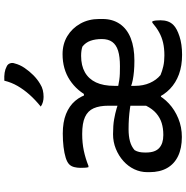

<svg xmlns="http://www.w3.org/2000/svg" viewBox="-7 -846 864 890"><g transform="rotate(-90 425.0 -401.0)"><path d="M251 -542Q304 -542 341.5 -527Q379 -512 402.5 -484.5Q426 -457 436 -418L414 -444H446L420 -418Q448 -476 499 -509.5Q550 -543 619 -543Q666 -543 702.5 -521Q739 -499 760.5 -460.5Q782 -422 782 -373Q782 -369 782 -365.5Q782 -362 782 -358Q782 -311 759 -277.5Q736 -244 693 -227Q650 -210 589 -210Q562 -210 539.5 -212Q517 -214 499.5 -217.5Q482 -221 469.5 -226Q457 -231 450 -237L438 -231V-292Q457 -288 471.5 -285Q486 -282 500 -280Q514 -278 529 -277.5Q544 -277 563 -277Q607 -277 634.5 -285.5Q662 -294 675.5 -312.5Q689 -331 689 -361Q689 -391 681 -413.5Q673 -436 654 -451Q645 -454 634.5 -455.5Q624 -457 611 -457Q566 -457 535 -439.5Q504 -422 488 -388Q472 -354 472 -302V-208Q472 -169 485.5 -138.5Q499 -108 522 -89Q541 -81 563 -76Q585 -71 613 -71Q646 -71 672 -77Q698 -83 720.5 -95.5Q743 -108 765 -127H771Q774 -120 775 -110.5Q776 -101 776 -89Q776 -71 771 -56Q766 -41 754 -29Q738 -13 701.5 -1Q665 11 616 11Q565 11 525.5 -3.5Q486 -18 458 -45Q430 -72 414 -109L443 -87H401L434 -109Q419 -77 390 -50Q361 -23 321 -6.5Q281 10 235 10Q183 10 146.5 -7.5Q110 -25 91 -58.5Q72 -92 72 -140V-150Q72 -182 85.5 -210.5Q99 -239 123.5 -261Q148 -283 180 -296Q212 -309 248 -309Q289 -309 317 -304Q345 -299 367 -292.5Q389 -286 409 -278H422V-221Q393 -227 368 -230.5Q343 -234 320 -235.5Q297 -237 271 -237Q239 -237 215 -230.5Q191 -224 174 -209Q168 -199 165.5 -187.5Q163 -176 163 -161V-156Q163 -114 184 -95Q205 -76 243 -76H246Q275 -76 299.5 -83.5Q324 -91 344.5 -108.5Q365 -126 380 -156V-330Q380 -372 368 -399Q356 -426 327.5 -439Q299 -452 249 -452Q207 -452 171.5 -444.5Q136 -437 101 -423H95Q93 -430 92.5 -440Q92 -450 92 -461Q92 -475 95.5 -489Q99 -503 108 -512Q118 -522 139 -528.5Q160 -535 189 -538.5Q218 -542 251 -542ZM496 -813Q517 -814 533 -811.5Q549 -809 562 -802Q573 -797 576.5 -786Q580 -775 576 -765Q570 -741 555 -719Q540 -697 521.5 -678.5Q503 -660 481 -647Q467 -638 452 -634.5Q437 -631 421 -631Q409 -631 397.5 -634Q386 -637 376 -644Q408 -670 431.5 -696.5Q455 -723 471.5 -751.5Q488 -780 496 -813Z"/></g></svg>

Font: Recursive Casual
Style: Regular
Weight: 400
Version: Version 1.047